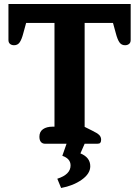

<svg xmlns="http://www.w3.org/2000/svg" viewBox="-20 -715 692 955"><path d="M265 174Q331 153 331 108Q331 74 290 60L311 0H205Q191 0 183.5 -9Q176 -18 176 -35Q176 -60 194 -72.5Q212 -85 242 -85H251V-601H110L96 -550Q88 -519 78 -504.5Q68 -490 50 -490Q38 -490 30 -496.5Q22 -503 22 -516V-695H630V-516Q630 -503 622 -496.5Q614 -490 602 -490Q584 -490 574 -504.5Q564 -519 556 -550L542 -601H401V-84L439 -65Q464 -53 473.5 -43.5Q483 -34 483 -20Q483 -10 479 -5Q475 0 464 0H401L380 48Q429 68 429 112Q429 149 386.5 179Q344 209 284 220Z"/></svg>

Font: Maitree
Style: Bold
Weight: 700
Designer: CadsonDemak Team
Foundry: CadsonDemak
Version: Version 1.002